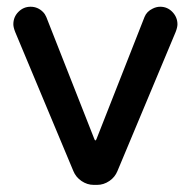

<svg xmlns="http://www.w3.org/2000/svg" viewBox="-20 -529 558 561"><path d="M19 -458Q19 -479.5 33.9 -494.4Q48.8 -509.3 69.3 -509.3Q90.3 -509.3 105.5 -494.1Q111.8 -487.8 115.2 -479.5L255.9 -122.1Q257.3 -118.7 258.8 -118.7L259.8 -119.1Q260.7 -120.1 261.7 -122.1L402.3 -479.5Q408.7 -495.6 426.3 -503.9Q437 -509.3 448.2 -509.3Q469.2 -509.3 483.9 -493.9Q498.5 -478.5 498.5 -458Q498.5 -449.2 493.2 -435.5L323.2 -29.3Q315.9 -11.2 299.3 0Q282.7 11.2 263.7 11.2H253.9Q234.9 11.2 218.3 0Q201.7 -11.2 194.3 -29.3L24.4 -435.5Q19 -449.2 19 -458ZM261.7 -122.1Q261.7 -122.1 261.7 -122.1ZM255.9 -122.1Z"/></svg>

Font: YuPearl-Medium
Style: Medium
Weight: 500
Designer: Max Yao
Foundry: Max-Everyday
Version: Version 1.011; ttfautohint (v1.8.3)